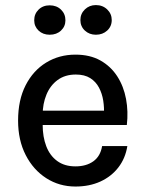

<svg xmlns="http://www.w3.org/2000/svg" viewBox="-20 -704 560 738"><path d="M270 13Q208 13 158 -19Q108 -51 78.8 -108Q49.5 -165 49.5 -240.5Q49.5 -319.5 78.5 -376.2Q107.5 -433 157.5 -463.5Q207.5 -494 270 -494Q326 -494 366 -471.5Q406 -449 430.8 -410.5Q455.5 -372 464.5 -323.5Q473.5 -275 467.5 -223.5H125.5V-278.5H402.5L379.5 -263.5Q381 -290 376.8 -317.2Q372.5 -344.5 360.5 -367.2Q348.5 -390 326.8 -403.8Q305 -417.5 271.5 -417.5Q230 -417.5 201.5 -396.5Q173 -375.5 158.5 -340.2Q144 -305 144 -263V-224.5Q144 -178 157.8 -142Q171.5 -106 199.8 -85.2Q228 -64.5 270 -64.5Q311.5 -64.5 338.8 -84Q366 -103.5 372.5 -142.5H469.5Q462 -95.5 435 -60.5Q408 -25.5 365.8 -6.2Q323.5 13 270 13ZM348.5 -570.5Q323.5 -570.5 306.2 -586.5Q289 -602.5 289 -627Q289 -651 306.2 -667.8Q323.5 -684.5 348.5 -684.5Q374.5 -684.5 392 -667.8Q409.5 -651 409.5 -627Q409.5 -602.5 392 -586.5Q374.5 -570.5 348.5 -570.5ZM171 -570.5Q145 -570.5 128.2 -586.5Q111.5 -602.5 111.5 -626Q111.5 -650.5 128.2 -667Q145 -683.5 171 -683.5Q197.5 -683.5 214.5 -667Q231.5 -650.5 231.5 -626Q231.5 -602.5 214.5 -586.5Q197.5 -570.5 171 -570.5Z"/></svg>

Font: Karla Medium
Style: Regular
Weight: 500
Designer: Jonathan Pinhorn
Version: Version 2.001